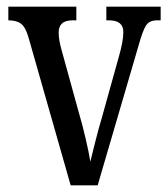

<svg xmlns="http://www.w3.org/2000/svg" viewBox="-20 -556 504 576"><path d="M66 -442Q57 -474 43.5 -484.5Q30 -495 5 -495V-536H209V-495H198Q176 -495 166 -485.5Q156 -476 156 -459Q156 -446 158.5 -432.5Q161 -419 165 -405L216 -220Q227 -183 237 -140Q247 -97 251 -71Q256 -91 265 -127.5Q274 -164 287 -208L336 -384Q350 -432 350 -460Q350 -495 307 -495H299V-536H462V-495H451Q428 -495 418 -479.5Q408 -464 395 -417L273 0H192Z"/></svg>

Font: Noto Serif Bengali ExtraCondensed
Style: Regular
Weight: 400
Width: 2
Designer: Juan Bruce, Universal Thirst, Indian Type Foundry and the Monotype Design Team.
Foundry: Monotype Imaging Inc.
Version: Version 2.003; ttfautohint (v1.8.4.7-5d5b)